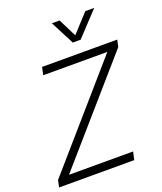

<svg xmlns="http://www.w3.org/2000/svg" viewBox="-172 -1084 1007 1193"><g transform="rotate(-20 331.5 -487.0)"><path d="M397 -817 316 -974H367L427 -854L537 -974H596L449 -817ZM9 0 19 -46 579 -689H155L166 -740H663L653 -694L94 -53H518L506 0Z"/></g></svg>

Font: Be Vietnam Pro ExtraLight
Style: Italic
Weight: 200
Italic angle: -12°
Designer: Lam Bao, Tony Le, Vietanh Nguyen
Foundry: Yellow Type Foundry
Version: Version 1.002; ttfautohint (v1.8.3)